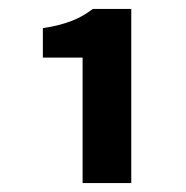

<svg xmlns="http://www.w3.org/2000/svg" viewBox="-20 -785 416 430"><path d="M165 -375V-656H76V-722Q96 -725 111.5 -729Q127 -733 140 -738Q153 -743 164.5 -749.5Q176 -756 188 -765H274V-375Z"/></svg>

Font: Font
Style: ¶
Weight: 700
Designer: Paul D. Hunt
Foundry: Adobe Systems Incorporated
Version: Version 3.000